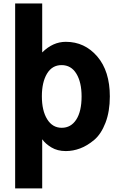

<svg xmlns="http://www.w3.org/2000/svg" viewBox="-20 -844 676 1095"><path d="M218.8 -294.9Q218.8 -212.9 249 -164.1Q279.3 -115.2 332 -115.2Q384.8 -115.2 415 -162.1Q445.3 -209 445.3 -293.9Q445.3 -375 415.5 -423.8Q385.7 -472.7 331.1 -472.7Q277.3 -472.7 248 -423.8Q218.8 -375 218.8 -294.9ZM66.4 230.5V-824.2H220.7V-544.9Q281.2 -605.5 355.5 -605.5Q462.9 -605.5 534.7 -522Q606.4 -438.5 606.4 -293.9Q606.4 -208 581.5 -143.6Q556.6 -79.1 517.1 -45.9Q477.5 -12.7 437 2.4Q396.5 17.6 355.5 17.6Q307.6 17.6 272.9 -3.4Q238.3 -24.4 220.7 -49.8V230.5Z"/></svg>

Font: Gothic A1 Black
Style: Regular
Weight: 900
Version: Version 2.50